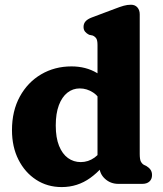

<svg xmlns="http://www.w3.org/2000/svg" viewBox="-20 -769 683 803"><path d="M395.8 -100.8 387.8 -104V-580.4Q387.8 -600.8 382.4 -608.6Q376.9 -616.4 367.6 -620.4L352.6 -623.6Q342.3 -628.8 335.9 -636.5Q329.4 -644.2 329.4 -656.4Q329.4 -670.2 337.9 -679.8Q346.3 -689.4 364.6 -696.2L460.4 -732.2Q482.3 -740.7 497.2 -744.9Q512.1 -749.2 527.8 -749.2Q544.8 -749.2 554.6 -738Q564.4 -726.8 564.4 -709.2V-125.8Q564.4 -102.9 568.9 -93.8Q573.5 -84.7 581.4 -79.8L592 -74.8Q603.4 -68 609.6 -59Q615.8 -50 615.8 -36.8Q615.8 -19.7 604.9 -9.8Q594.1 0 574.8 0H475Q442.3 0 419.1 -21.2Q395.8 -42.5 395.8 -73.4ZM30.1 -224.7Q30.1 -305 62.9 -365Q95.7 -425 152.1 -458.1Q208.5 -491.3 278.9 -491.3Q339.6 -491.3 385.8 -463.6Q432 -436 463.1 -383L416.1 -324.3Q395.5 -365 369.4 -382.1Q343.3 -399.2 313.5 -399.2Q284.5 -399.2 261.8 -381.3Q239.1 -363.4 226.1 -328.8Q213.2 -294.1 213.2 -244.2Q213.2 -193.2 226.9 -159.2Q240.6 -125.2 264.2 -108.1Q287.9 -91.1 317.6 -91.1Q349.3 -91.1 375.5 -110Q401.8 -128.9 421.5 -167.1L451.4 -129.3Q410.7 -63.1 357.5 -24.8Q304.3 13.4 238.1 13.4Q178.2 13.4 131.3 -17.1Q84.3 -47.6 57.2 -101.2Q30.1 -154.8 30.1 -224.7Z"/></svg>

Font: Fraunces SuperSoft
Style: Regular
Weight: 900
Version: Version 1.000;[b76b70a41]